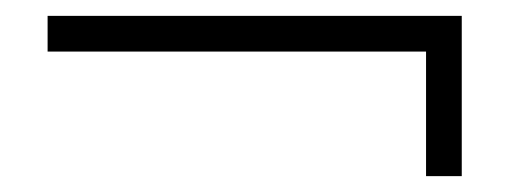

<svg xmlns="http://www.w3.org/2000/svg" viewBox="-20 -417 641 242"><path d="M40 -397H562V-195H517V-352H40Z"/></svg>

Font: Cinzel Decorative
Style: Regular
Weight: 400
Designer: Natanael Gama
Version: Version 1.001;PS 001.001;hotconv 1.0.56;makeotf.lib2.0.21325